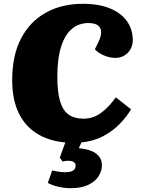

<svg xmlns="http://www.w3.org/2000/svg" viewBox="-20 -736 739 1008"><path d="M350 252Q318 252 284.5 244Q251 236 231 224L254 159Q272 163 287.5 165.5Q303 168 322 168Q336 168 348.5 165.5Q361 163 369 155Q377 147 377 133Q377 120 366 114Q355 108 339.5 108Q324 108 308 112L294 91L323 12Q236 4 173.5 -35Q111 -74 77.5 -144Q44 -214 44 -315Q44 -445 90.5 -534Q137 -623 220.5 -669.5Q304 -716 415 -716Q500 -716 558.5 -691.5Q617 -667 647 -624Q677 -581 677 -526Q677 -485 650.5 -458.5Q624 -432 586 -432Q558 -432 528 -444Q498 -456 478 -477L496 -514Q511 -544 511 -566.5Q511 -589 495 -602Q479 -615 444 -615Q394 -615 357.5 -584.5Q321 -554 301 -491.5Q281 -429 281 -333Q281 -255 295 -206Q309 -157 339.5 -135Q370 -113 418 -113Q470 -113 511.5 -144Q553 -175 588 -225L668 -162Q645 -123 608.5 -85.5Q572 -48 522.5 -21.5Q473 5 407 12L394 42Q406 43 425.5 46.5Q445 50 465.5 59Q486 68 500.5 86Q515 104 515 133Q515 161 498 188.5Q481 216 444.5 234Q408 252 350 252Z"/></svg>

Font: Literata Black
Style: Italic
Weight: 900
Italic angle: -2°
Designer: Latin by Veronika Burian and Jose Scaglione. Greek by Irene Vlachou. Cyrillic by Vera Evstafieva
Foundry: TypeTogether
Version: Version 3.002